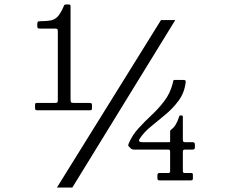

<svg xmlns="http://www.w3.org/2000/svg" viewBox="-20 -810 1040 860"><path d="M137 -327.5C137 -322.8 137.6 -319.8 138.8 -318.2C139.9 -316.8 142.7 -316 147 -316H382C386.7 -316 389.5 -316.8 390.5 -318.5C391.5 -320.2 392 -323.3 392 -328V-340C392 -344.3 390.8 -346.9 388.2 -347.8C385.8 -348.6 382.7 -349 379 -349H312C305 -349 300.6 -349.8 298.8 -351.5C296.9 -353.2 296 -357.5 296 -364.5V-782C296 -786 295 -788.3 293 -789C291 -789.7 288.2 -790 284.5 -790H276C271 -790 268.1 -788.7 267.2 -786C266.4 -783.3 265.2 -780.5 263.5 -777.5C254.8 -758.2 246.2 -744.1 237.8 -735.2C229.2 -726.4 219 -720.8 207 -718.5C195 -716.2 179.3 -715 160 -715C154.3 -715 150.8 -714.1 149.2 -712.2C147.8 -710.4 147 -706.7 147 -701V-692C147 -687.3 148.2 -684.5 150.5 -683.5C152.8 -682.5 156.2 -682 160.5 -682H227.5C232.8 -682 236.1 -681 237.2 -679C238.4 -677 239 -673.3 239 -668V-361.5C239 -356.5 238.2 -353.2 236.8 -351.5C235.2 -349.8 231.8 -349 226.5 -349H149C144.7 -349 141.6 -348.6 139.8 -347.8C137.9 -346.9 137 -344.3 137 -340ZM701 -720 235 30H304L765 -720ZM844 -27C844 -31 843.2 -33.3 841.5 -34C839.8 -34.7 837.2 -35 833.5 -35H810.5C805.5 -35 802.3 -35.7 801 -37C799.7 -38.3 799 -41.3 799 -46V-128.5C799 -132.8 799.6 -135.8 800.8 -137.5C801.9 -139.2 804.8 -140 809.5 -140H842C849.3 -140 853 -143 853 -149V-162.5C853 -169.5 849.8 -173 843.5 -173H811.5C806.2 -173 802.8 -173.8 801.2 -175.2C799.8 -176.8 799 -180.3 799 -186V-283.5C799 -287.2 798.7 -289.7 798 -291C797.3 -292.3 795 -293 791 -293H789.5C785.8 -293 783.8 -292 783.2 -290C782.8 -288 782 -285.8 781 -283.5C772.7 -258.5 762.2 -241.2 749.5 -231.5C746.8 -229.5 744.9 -228 743.8 -227C742.6 -226 742 -223 742 -218V-180.5C742 -177.5 741.9 -175.5 741.8 -174.5C741.6 -173.5 739.8 -173 736.5 -173H619C604 -173 599.3 -177.8 605 -187.5C617 -206.5 633.5 -224.7 654.5 -242C675.5 -259.3 697.3 -277.3 720 -296C742.7 -314.7 762.6 -335.6 779.8 -358.8C796.9 -381.9 807.5 -408.8 811.5 -439.5C812.2 -445.2 811.7 -448.7 810 -450C808.3 -451.3 804.5 -452 798.5 -452H765.5C759.5 -452 756.2 -450.5 755.8 -447.5C755.2 -444.5 754.5 -440.7 753.5 -436C745.8 -406.3 733.4 -380.2 716.2 -357.8C699.1 -335.2 680.2 -314.3 659.5 -295C638.8 -275.7 619.2 -255.9 600.8 -235.8C582.2 -215.6 567.7 -193.2 557 -168.5C555.3 -164.5 554.4 -161.6 554.2 -159.8C554.1 -157.9 555.3 -155.7 558 -153L566 -145C569.3 -141.7 574.3 -140 581 -140H732C736.7 -140 739.5 -139.2 740.5 -137.8C741.5 -136.2 742 -133.2 742 -128.5V-42.5C742 -37.5 739.2 -35 733.5 -35H694C688 -35 685 -31.7 685 -25V-11.5C685 -5.2 688.2 -2 694.5 -2H834.5C840.8 -2 844 -4.7 844 -10Z"/></svg>

Font: Besley*
Style: Regular
Weight: 400
Designer: Owen Earl
Foundry: indestructible type*
Version: Version 3.000; ttfautohint (v1.8.3)